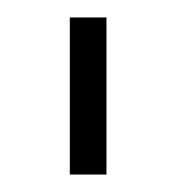

<svg xmlns="http://www.w3.org/2000/svg" viewBox="-20 -740 222 220"><path d="M60 -540V-720H102V-540Z"/></svg>

Font: Manrope
Style: Regular
Weight: 400
Designer: Mikhail Sharanda
Foundry: Mikhail Sharanda
Version: Version 4.503